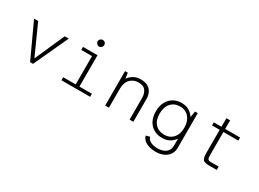

<svg xmlns="http://www.w3.org/2000/svg" viewBox="-36 -1453 3232 2398"><g transform="rotate(30 1580.0 -254.5)"><path d="M295 0 66 -496H125L316 -72H320L508 -496H566L337 0Z M747 0V-44H927V-452H772V-496H981V-44H1161V0ZM943 -599Q924 -599 909.5 -613.5Q895 -628 895 -647Q895 -667 909.5 -681Q924 -695 943 -695Q963 -695 977 -681Q991 -667 991 -647Q991 -628 977 -613.5Q963 -599 943 -599Z M1378 0V-496H1418L1430 -416Q1442 -435 1464.5 -456Q1487 -477 1522 -491.5Q1557 -506 1603 -506Q1666 -506 1706 -482.5Q1746 -459 1765 -418.5Q1784 -378 1784 -328V0H1730V-311Q1730 -374 1700 -416Q1670 -458 1597 -458Q1525 -458 1478.5 -410Q1432 -362 1432 -273V0Z M2207 186Q2162 186 2119 174Q2076 162 2045 137Q2014 112 2004 72L2059 57Q2069 95 2109 116Q2149 137 2209 137Q2256 137 2293 122.5Q2330 108 2351.5 77.5Q2373 47 2373 0V-97Q2347 -57 2302 -30.5Q2257 -4 2192 -4Q2125 -4 2073 -33.5Q2021 -63 1991.5 -119Q1962 -175 1962 -254Q1962 -333 1991.5 -389Q2021 -445 2073 -475.5Q2125 -506 2192 -506Q2257 -506 2302.5 -477.5Q2348 -449 2373 -407L2387 -496H2427V4Q2427 60 2399.5 101Q2372 142 2322.5 164Q2273 186 2207 186ZM2197 -52Q2251 -52 2290.5 -77Q2330 -102 2351.5 -147Q2373 -192 2373 -253Q2373 -345 2325 -401.5Q2277 -458 2197 -458Q2116 -458 2066.5 -404Q2017 -350 2017 -253Q2017 -157 2066.5 -104.5Q2116 -52 2197 -52Z M2873 0Q2833 0 2810 -9Q2787 -18 2777.5 -43Q2768 -68 2768 -116V-452H2658V-496H2768V-620H2822V-496H3037V-452H2822V-117Q2822 -74 2832.5 -61Q2843 -48 2877 -48H2987V0Z"/></g></svg>

Font: Atkinson Hyperlegible Mono ExtraLight
Style: Regular
Weight: 200
Monospace: yes
Designer: Elliott Scott, Megan Eiswerth, Linus Boman, Theodore Petrosky, Letters from Sweden
Foundry: Applied Design Works, Letters from Sweden
Version: Version 2.001